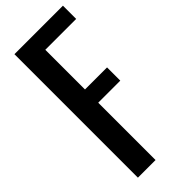

<svg xmlns="http://www.w3.org/2000/svg" viewBox="-278 -919 962 962"><g transform="rotate(-45 203.0 -437.5)"><path d="M406.2 -781.2H187.5V-500H343.8V-406.2H187.5V0H62.5V-875H406.2Z"/></g></svg>

Font: OswaldRegular
Style: Regular
Weight: 400
Designer: vernon adams
Foundry: vernon adams
Version: Version 1.000